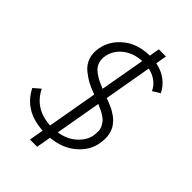

<svg xmlns="http://www.w3.org/2000/svg" viewBox="-260 -910 1119 1119"><g transform="rotate(45 299.5 -350.5)"><path d="M352.1 -386.2Q366.7 -380.9 377 -376.7Q387.2 -372.6 401.9 -366.2Q416.5 -359.9 426.8 -353.5Q437 -347.2 449.5 -338.6Q461.9 -330.1 470.7 -320.8Q479.5 -311.5 488.3 -299.8Q497.1 -288.1 502.2 -274.7Q507.3 -261.2 510.7 -245.6Q514.2 -230 513.7 -211.2Q513.2 -192.4 509.8 -171.9Q498 -101.6 436.8 -49.6Q375.5 2.4 282.2 11.2L266.1 101.1H207L222.2 12.2Q65.9 3.4 3.9 -121.1L45.9 -157.2Q100.1 -46.9 231.9 -40L286.1 -349.1Q248.5 -362.8 221.7 -376.7Q194.8 -390.6 163.8 -415.3Q132.8 -439.9 119.9 -476.6Q106.9 -513.2 115.2 -559.1Q128.4 -632.3 191.9 -684.8Q255.4 -737.3 355 -738.8L366.2 -801.8H424.8L413.1 -733.9Q464.4 -723.6 500.7 -695.6Q537.1 -667.5 555.2 -628.9L509.8 -601.1Q498 -629.4 470.5 -650.9Q442.9 -672.4 403.8 -681.2ZM172.9 -550.8Q168.9 -527.3 173.8 -507.8Q178.7 -488.3 189 -474.4Q199.2 -460.4 218 -447.5Q236.8 -434.6 254.2 -426Q271.5 -417.5 296.9 -407.2L346.2 -685.1Q277.8 -682.1 230.2 -644.8Q182.6 -607.4 172.9 -550.8ZM452.1 -179.2Q454.6 -199.7 454.6 -215.6Q454.6 -231.4 447.8 -245.6Q440.9 -259.8 432.6 -270.8Q424.3 -281.7 409.7 -292Q395 -302.2 379.2 -310.3Q363.3 -318.4 341.8 -327.1L292 -43Q358.9 -53.7 401.6 -93Q444.3 -132.3 452.1 -179.2Z"/></g></svg>

Font: Stilu Light
Style: Italic
Weight: 300
Italic angle: -10°
Designer: Genilson Lima Santos
Foundry: Genilson Lima Santos
Version: Version 1.200;PS 001.200;hotconv 1.0.88;makeotf.lib2.5.64775